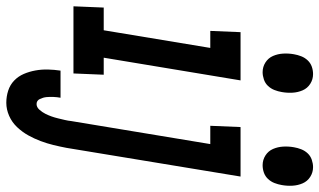

<svg xmlns="http://www.w3.org/2000/svg" viewBox="-258 -578 1013 609"><g transform="rotate(90 248.5 -273.5)"><path d="M173 -600Q156 -600 142 -609Q128 -618 121.5 -633Q115 -648 114 -665Q113 -682 116 -699Q118 -711 122.5 -722.5Q127 -734 135.5 -743Q144 -752 155.5 -756Q167 -760 179 -760Q196 -760 210 -751Q224 -742 230.5 -727Q237 -712 238 -695Q239 -678 236 -661Q234 -649 229.5 -637.5Q225 -626 216.5 -617Q208 -608 196 -604Q184 -600 173 -600ZM-36 0 -32 -96H40L96 -434H42L46 -530H199L127 -96H181L177 0ZM468 -600Q451 -600 437 -609Q423 -618 416.5 -633Q410 -648 409 -665Q408 -682 411 -699Q413 -711 417.5 -722.5Q422 -734 430.5 -743Q439 -752 451 -756Q463 -760 474 -760Q491 -760 505 -751Q519 -742 525.5 -727Q532 -712 533 -695Q534 -678 531 -661Q529 -649 524.5 -637.5Q520 -626 511.5 -617Q503 -608 491.5 -604Q480 -600 468 -600ZM270 213Q250 213 231.5 207Q213 201 199.5 188Q186 175 178.5 157.5Q171 140 167.5 120.5Q164 101 164.5 81Q165 61 168 41H254Q252 52 251.5 63.5Q251 75 252 85.5Q253 96 258 106.5Q263 117 274 117Q284 117 292 108Q300 99 305 89Q310 79 313.5 69Q317 59 319.5 48.5Q322 38 324.5 27.5Q327 17 328 7L401 -434H343L347 -530H504L413 22Q409 43 404 63.5Q399 84 391.5 104Q384 124 373.5 143Q363 162 347.5 178.5Q332 195 311.5 204Q291 213 270 213Z"/></g></svg>

Font: Iosevka Slab Oblique
Style: Bold
Weight: 700
Italic angle: -9°
Monospace: yes
Designer: Belleve Invis
Foundry: Belleve Invis
Version: Version 11.1.1; ttfautohint (v1.8.3)